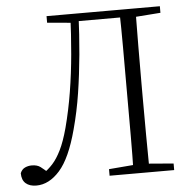

<svg xmlns="http://www.w3.org/2000/svg" viewBox="-52 -776 853 844"><g transform="rotate(-5 374.0 -354.0)"><path d="M11 -45Q18 -62 32 -68.5Q46 -75 62 -75Q86 -75 100.5 -64Q115 -53 137 -33V-28H108V-34Q132 -50 152 -72Q172 -94 190 -130.5Q208 -167 224 -226Q244 -302 257 -382Q270 -462 277.5 -547Q285 -632 289 -723H325Q321 -629 313 -542Q305 -455 292.5 -374Q280 -293 259 -216Q226 -92 178.5 -38.5Q131 15 75 15Q45 15 28 0Q11 -15 11 -45ZM505 0Q507 -83 507 -165.5Q507 -248 507 -333V-390Q507 -474 507 -557.5Q507 -641 505 -723H576Q575 -641 574.5 -557.5Q574 -474 574 -390V-333Q574 -249 574.5 -166Q575 -83 576 0ZM399 0V-29L532 -40H550L684 -29V0ZM184 -694V-723H307V-684H295ZM542 -684V-723H684V-694L550 -684ZM307 -689V-723H542V-689Z"/></g></svg>

Font: Noto Serif SC ExtraLight
Style: Regular
Weight: 200
Designer: Ryoko NISHIZUKA 西塚涼子 (kana & ideographs); Frank Grießhammer (Latin, Greek & Cyrillic); Wenlong ZHANG 张文龙 (bopomofo); San
Foundry: Adobe
Version: Version 2.002-H1;hotconv 1.1.0;makeotfexe 2.6.0